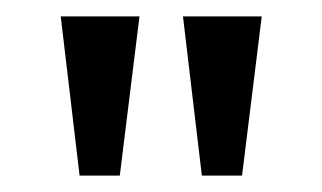

<svg xmlns="http://www.w3.org/2000/svg" viewBox="-20 -619 392 234"><path d="M203 -599H299L275 -405H226ZM54 -599H150L126 -405H77Z"/></svg>

Font: Podkova SemiBold
Style: Regular
Weight: 600
Designer: Ilya Yudin
Foundry: Cyreal (www.cyreal.org)
Version: Version 2.103